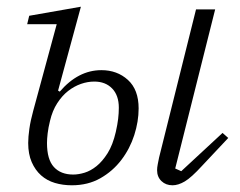

<svg xmlns="http://www.w3.org/2000/svg" viewBox="-20 -540 716 572"><path d="M194 12Q167 12 143.5 5Q120 -2 102.5 -17.5Q85 -33 74.5 -57Q64 -81 64 -114Q64 -132 67.5 -156.5Q71 -181 79 -210L149 -468H61L67 -493L221 -520L153 -270L158 -267Q213 -331 282 -331Q329 -331 361 -302Q393 -273 393 -217Q393 -178 380 -137.5Q367 -97 341.5 -63.5Q316 -30 279 -9Q242 12 194 12ZM494 12Q474 12 461 -0.5Q448 -13 448 -33Q448 -41 450 -51Q452 -61 454 -71L564 -512H621L502 -38L520 -30L643 -144L660 -129L582 -46Q550 -11 530.5 0.5Q511 12 494 12ZM198 -20Q214 -20 232 -25.5Q250 -31 267.5 -45Q285 -59 300.5 -83.5Q316 -108 325 -147Q330 -169 332 -186Q334 -203 334 -219Q334 -256 314 -276.5Q294 -297 261 -297Q241 -297 221 -290Q201 -283 183 -269Q165 -255 150.5 -232.5Q136 -210 129 -180Q124 -160 122 -143Q120 -126 120 -114Q120 -65 140.5 -42.5Q161 -20 198 -20Z"/></svg>

Font: IBM Plex Serif Light
Style: Italic
Weight: 300
Italic angle: -14°
Designer: Mike Abbink, Paul van der Laan, Pieter van Rosmalen
Foundry: Bold Monday
Version: Version 3.001